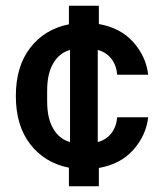

<svg xmlns="http://www.w3.org/2000/svg" viewBox="-20 -590 584 680"><path d="M224.1 69.8V3.9Q138.2 -13.2 87.2 -79.1Q36.1 -145 36.1 -250Q36.1 -355 87.2 -420.9Q138.2 -486.8 224.1 -503.9V-569.8H330.1V-504.9Q407.7 -491.2 452.6 -440.2Q497.6 -389.2 504.9 -325.2H395Q392.6 -357.9 374.8 -381.3Q356.9 -404.8 326.2 -413.1V-86.9Q356.9 -95.2 374.8 -118.7Q392.6 -142.1 395 -174.8H504.9Q497.6 -110.8 452.6 -59.8Q407.7 -8.8 330.1 4.9V69.8ZM147 -231Q147 -170.9 168.5 -134.3Q189.9 -97.7 228 -86.9V-413.1Q189.9 -402.3 168.5 -365.7Q147 -329.1 147 -269Z"/></svg>

Font: TASA Orbiter Deck SemiBold
Style: Regular
Weight: 600
Designer: Weizhong Zhang
Version: Version 1.000;Glyphs 3.1.2 (3151)